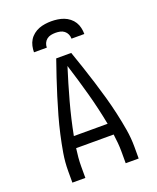

<svg xmlns="http://www.w3.org/2000/svg" viewBox="-171 -1054 942 1154"><g transform="rotate(-20 300.0 -477.5)"><path d="M88 0V-74Q88 -131 97.5 -187Q107 -243 119.5 -298.5Q132 -354 147.5 -409Q163 -464 180 -518.5Q197 -573 215 -627Q233 -681 252 -735H348Q367 -681 385 -627Q403 -573 420 -518.5Q437 -464 452.5 -409Q468 -354 480.5 -298.5Q493 -243 502.5 -187Q512 -131 512 -74V0H429V-74Q429 -102 426.5 -130Q424 -158 420 -187H180Q176 -158 173.5 -130Q171 -102 171 -74V0ZM408 -260Q388 -364 360 -466Q332 -568 300 -669Q268 -568 240 -466Q212 -364 192 -260ZM139 -815Q139 -835 143.5 -855Q148 -875 158.5 -892Q169 -909 185.5 -922Q202 -935 220.5 -942Q239 -949 259.5 -952Q280 -955 300 -955Q320 -955 340.5 -952Q361 -949 379.5 -942Q398 -935 414.5 -922Q431 -909 441.5 -892Q452 -875 456.5 -855Q461 -835 461 -815H379Q379 -830 373 -843.5Q367 -857 355.5 -866Q344 -875 329.5 -878Q315 -881 300 -881Q285 -881 270.5 -878Q256 -875 244.5 -866Q233 -857 227 -843.5Q221 -830 221 -815Z"/></g></svg>

Font: Bmono
Style: Regular
Weight: 400
Monospace: yes
Designer: Belleve Invis
Foundry: Belleve Invis
Version: Version 11.2.2; ttfautohint (v1.8.2)